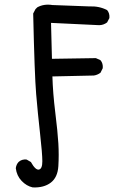

<svg xmlns="http://www.w3.org/2000/svg" viewBox="-20 -692 540 839"><path d="M123 127Q96 121 74.5 98.5Q53 76 49 43Q51 27 61 16Q75 3 96 5L115 16Q135 52 150 49Q165 46 165 13Q165 -20 155 -109Q145 -198 138 -281Q131 -364 125 -633L135 -652L143 -660Q172 -676 209 -670L370 -664Q413 -666 448 -648Q460 -634 458 -613L448 -594Q432 -582 413 -582L203 -592L207 -435L399 -438L419 -429Q431 -415 429 -394L419 -374Q405 -364 390 -362L209 -358Q211 -286 221.5 -201Q232 -116 235 -65.5Q238 -15 235 34Q232 83 202 106Q172 129 123 127Z"/></svg>

Font: NaniFont Regular
Style: Regular
Weight: 400
Designer: Nanigashitei
Version: Version 1.036